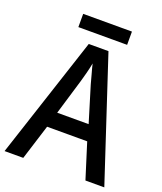

<svg xmlns="http://www.w3.org/2000/svg" viewBox="-155 -1055 898 1062"><g transform="rotate(20 293.5 -524.0)"><path d="M476 -93 411 -300H175L110 -93H0L235 -809H351L587 -93ZM322 -602Q317 -623 307 -657.5Q297 -692 292 -715Q287 -688 278.5 -655Q270 -622 264 -602L201 -392H386ZM436 -955V-877H149V-955Z"/></g></svg>

Font: Noto Sans Telugu UI SemiCondensed Medium
Style: Regular
Weight: 500
Width: 4
Designer: Jelle Bosma - Monotype Design Team
Foundry: Monotype Imaging Inc.
Version: Version 2.005; ttfautohint (v1.8.4.7-5d5b)